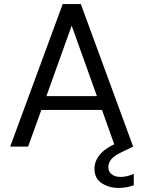

<svg xmlns="http://www.w3.org/2000/svg" viewBox="-20 -720 704 943"><path d="M30 0 288 -700H377L634 0H545L481 -180H183L118 0ZM208 -248H456L332 -594ZM562 203Q516 203 480 180Q444 157 444 108Q444 73 469.5 40.5Q495 8 560 -20L613 -43L634 0L576 28Q540 45 526 63Q512 81 512 100Q512 123 528.5 136Q545 149 572 149Q603 149 637 134V190Q618 197 599.5 200Q581 203 562 203Z"/></svg>

Font: Rethink Sans
Style: Regular
Weight: 400
Designer: The Rethink Sans project authors (Hans Thiessen). DM Sans designed by Colophon Foundry.
Foundry: Rethink Communications LLC
Version: Version 1.001